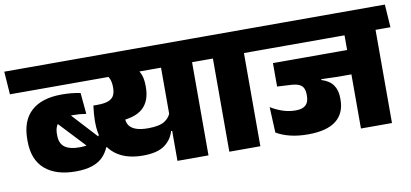

<svg xmlns="http://www.w3.org/2000/svg" viewBox="-88 -846 2244 1048"><g transform="rotate(-10 1034.0 -322.0)"><path d="M993.5 -559.5H821.5V0H993.5ZM797.5 -516.5H1076L1067 -643.5H788.5ZM356 -643.5 365 -516.5H1025.5L1017 -643.5ZM682.5 -540H505.5Q528 -524.5 536.5 -504.8Q545 -485 545 -458.5V-454Q545 -428 536 -411Q527 -394 505 -385.5Q483 -377 445 -377H422L476 -266L531.5 -267.5Q633.5 -270 677.5 -309.8Q721.5 -349.5 721.5 -426V-433Q721.5 -469 712.5 -494.2Q703.5 -519.5 682.5 -540ZM415.5 -293.5V-285.5Q415.5 -175.5 474.8 -118.2Q534 -61 641.5 -61Q722.5 -61 762.8 -90.8Q803 -120.5 815.5 -166.5H832.5L825 -272Q817.5 -241.5 787.8 -222.2Q758 -203 695.5 -203Q654 -203 628.5 -212.2Q603 -221.5 591.5 -238Q580 -254.5 580 -276V-339L422 -377Q418.5 -350.5 417 -331Q415.5 -311.5 415.5 -293.5ZM-16 -516.5H436L427 -643.5H-25ZM185.5 -341 387 -126 440 -183.5 250 -390ZM376 -339 365 -456.5Q341.5 -461.5 316 -464Q290.5 -466.5 261.5 -466.5Q151 -466.5 92.8 -413.8Q34.5 -361 34.5 -257V-249Q34.5 -144.5 95.5 -92Q156.5 -39.5 265 -39.5Q320 -39.5 356.8 -52Q393.5 -64.5 416.2 -87.2Q439 -110 451.5 -140.5H465.5L434.5 -239Q428.5 -216 412.2 -199.5Q396 -183 370 -174.2Q344 -165.5 308.5 -165.5Q253 -165.5 226 -186Q199 -206.5 199 -251.5V-258.5Q199 -302 224.2 -323.5Q249.5 -345 302 -345Q322 -345 340.2 -343.5Q358.5 -342 376 -339Z M1281 0V-559.5H1109V0ZM1363.5 -516.5 1354.5 -643.5H1026.5L1035 -516.5Z M2010.5 -559.5H1838.5V0H2010.5ZM1814.5 -516.5H2093L2084.5 -643.5H1806ZM2043 -516.5 2034.5 -643.5H1313.5L1322.5 -516.5ZM1893.5 -435H1427.5V-305L1614.5 -304.5L1763.5 -300H1893.5ZM1672 -340H1427.5V-305L1501.5 -301Q1531.5 -299.5 1548.5 -291.8Q1565.5 -284 1572.2 -269.2Q1579 -254.5 1579 -232V-226.5Q1579 -192.5 1561.2 -175.8Q1543.5 -159 1505.5 -159Q1470 -159 1435.2 -170.2Q1400.5 -181.5 1368 -201.5L1374.5 -59.5Q1407.5 -40 1451.2 -29.2Q1495 -18.5 1549 -18.5Q1654 -18.5 1705 -58.8Q1756 -99 1756 -175V-182.5Q1756 -227 1735.8 -255.8Q1715.5 -284.5 1672 -298Z"/></g></svg>

Font: Anek Devanagari Medium ExtraBold
Style: Regular
Weight: 800
Version: Version 1.003